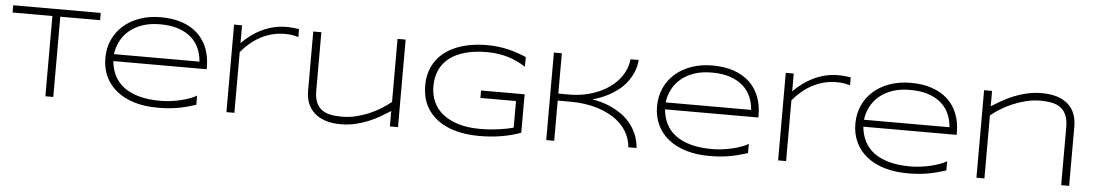

<svg xmlns="http://www.w3.org/2000/svg" viewBox="-37 -1069 8354 1466"><g transform="rotate(5 4140.5 -336.0)"><path d="M384.8 -615.2V0H324.2V-615.2H19V-670.9H689.9V-615.2Z M1478 -35.2Q1437 -22.5 1401.9 -13.4Q1366.7 -4.4 1332.5 1.2Q1298.3 6.8 1262.9 9.5Q1227.5 12.2 1185.1 12.2Q1086.4 12.2 1006.8 -11.7Q927.2 -35.6 871.3 -80.3Q815.4 -125 785.2 -188.5Q754.9 -252 754.9 -331.1Q754.9 -407.7 783.9 -471.7Q813 -535.6 865.2 -581.5Q917.5 -627.4 990.2 -652.8Q1063 -678.2 1150.9 -678.2Q1242.2 -678.2 1313.5 -653.8Q1384.8 -629.4 1433.6 -584Q1482.4 -538.6 1507.8 -473.9Q1533.2 -409.2 1533.2 -328.1V-313H817.9Q823.2 -250.5 849.1 -200.2Q875 -149.9 922.6 -114.7Q970.2 -79.6 1039.8 -60.8Q1109.4 -42 1202.1 -42Q1241.7 -42 1282.2 -47.4Q1322.8 -52.7 1359.9 -61.8Q1397 -70.8 1427.7 -82.3Q1458.5 -93.8 1478 -106ZM1473.1 -366.2Q1469.7 -417.5 1450.2 -464.1Q1430.7 -510.7 1391.8 -546.4Q1353 -582 1293.2 -603Q1233.4 -624 1149.9 -624Q1071.3 -624 1012.2 -603Q953.1 -582 912.1 -546.6Q871.1 -511.2 847.7 -464.6Q824.2 -418 817.9 -366.2Z M2209 -619.1Q2194.8 -623.5 2169.7 -628.7Q2144.5 -633.8 2105 -633.8Q2050.3 -633.8 2002.2 -620.4Q1954.1 -606.9 1912.8 -584Q1871.6 -561 1836.4 -530.5Q1801.3 -500 1772.9 -465.8V0H1711.9V-670.9H1772.9V-534.2Q1805.7 -567.9 1844 -596.2Q1882.3 -624.5 1924.8 -644.8Q1967.3 -665 2013.9 -676.5Q2060.5 -688 2110.4 -688Q2127.4 -688 2141.1 -687.3Q2154.8 -686.5 2166.3 -685.3Q2177.7 -684.1 2188 -682.6Q2198.2 -681.2 2209 -679.2V-619.1Z M2380.9 -670.9V-228Q2380.4 -171.9 2395 -135.7Q2409.7 -99.6 2437.3 -78.9Q2464.8 -58.1 2504.2 -50Q2543.5 -42 2592.8 -42Q2649.9 -42 2704.6 -55.9Q2759.3 -69.8 2807.6 -91.1Q2856 -112.3 2896.2 -138.2Q2936.5 -164.1 2964.8 -188V-670.9H3026.9V0H2964.8V-118.2Q2930.7 -96.2 2890.1 -72.5Q2849.6 -48.8 2802.5 -29.1Q2755.4 -9.3 2701.7 3.4Q2647.9 16.1 2587.9 16.1Q2520 16.1 2469.5 -1Q2418.9 -18.1 2385.5 -48.8Q2352.1 -79.6 2335.4 -121.8Q2318.8 -164.1 2318.8 -214.8V-670.9Z M3647.9 -683.1Q3694.3 -683.1 3734.4 -678.5Q3774.4 -673.8 3811 -665.3Q3847.7 -656.7 3882.3 -644.8Q3917 -632.8 3952.1 -618.2V-543.9Q3924.3 -561.5 3892.8 -577.1Q3861.3 -592.8 3825 -604.5Q3788.6 -616.2 3746.8 -623Q3705.1 -629.9 3657.2 -629.9Q3559.6 -629.9 3486.8 -609.4Q3414.1 -588.9 3365.7 -550.8Q3317.4 -512.7 3293.2 -458Q3269 -403.3 3269 -335Q3269 -271 3292.7 -217Q3316.4 -163.1 3364.5 -124Q3412.6 -85 3484.9 -63Q3557.1 -41 3654.3 -41Q3692.4 -41 3729.7 -43.9Q3767.1 -46.9 3800.3 -51.5Q3833.5 -56.2 3860.8 -61.8Q3888.2 -67.4 3907.2 -73.2V-276.9H3634.3V-334H3968.3V-39.1Q3932.1 -26.4 3895.3 -16.6Q3858.4 -6.8 3819.1 -0.2Q3779.8 6.3 3737.5 9.8Q3695.3 13.2 3648.9 13.2Q3554.2 13.2 3473.1 -8.1Q3392.1 -29.3 3332.8 -72.5Q3273.4 -115.7 3239.7 -181.2Q3206.1 -246.6 3206.1 -335Q3206.1 -394 3221.7 -442.6Q3237.3 -491.2 3265.9 -530Q3294.4 -568.8 3334.7 -597.7Q3375 -626.5 3424.1 -645.3Q3473.1 -664.1 3529.8 -673.6Q3586.4 -683.1 3647.9 -683.1Z M4792.5 0Q4787.6 -54.7 4765.6 -98.9Q4743.7 -143.1 4709.2 -177.2Q4674.8 -211.4 4630.4 -236.1Q4585.9 -260.7 4536.1 -276.9Q4486.3 -293 4433.1 -300.5Q4379.9 -308.1 4328.1 -308.1H4224.1V0H4163.1V-670.9H4224.1V-361.8H4311.5Q4363.8 -361.8 4415.5 -371.3Q4467.3 -380.9 4514.4 -399.2Q4561.5 -417.5 4602.3 -444.1Q4643.1 -470.7 4674.3 -505.1Q4705.6 -539.6 4725.6 -581.1Q4745.6 -622.6 4750.5 -670.9H4813.5Q4808.6 -617.7 4789.8 -574.5Q4771 -531.2 4743.7 -496.6Q4716.3 -461.9 4682.6 -435.8Q4648.9 -409.7 4614.3 -390.9Q4579.6 -372.1 4546.4 -359.6Q4513.2 -347.2 4486.3 -340.8Q4520 -335.4 4559.3 -324.5Q4598.6 -313.5 4637.9 -295.2Q4677.2 -276.9 4714.4 -250.2Q4751.5 -223.6 4781 -187.5Q4810.5 -151.4 4830.6 -105Q4850.6 -58.6 4855.5 0Z M5706.5 -35.2Q5665.5 -22.5 5630.4 -13.4Q5595.2 -4.4 5561 1.2Q5526.9 6.8 5491.5 9.5Q5456.1 12.2 5413.6 12.2Q5314.9 12.2 5235.4 -11.7Q5155.8 -35.6 5099.9 -80.3Q5043.9 -125 5013.7 -188.5Q4983.4 -252 4983.4 -331.1Q4983.4 -407.7 5012.5 -471.7Q5041.5 -535.6 5093.8 -581.5Q5146 -627.4 5218.8 -652.8Q5291.5 -678.2 5379.4 -678.2Q5470.7 -678.2 5542 -653.8Q5613.3 -629.4 5662.1 -584Q5710.9 -538.6 5736.3 -473.9Q5761.7 -409.2 5761.7 -328.1V-313H5046.4Q5051.8 -250.5 5077.6 -200.2Q5103.5 -149.9 5151.1 -114.7Q5198.7 -79.6 5268.3 -60.8Q5337.9 -42 5430.7 -42Q5470.2 -42 5510.7 -47.4Q5551.3 -52.7 5588.4 -61.8Q5625.5 -70.8 5656.2 -82.3Q5687 -93.8 5706.5 -106ZM5701.7 -366.2Q5698.2 -417.5 5678.7 -464.1Q5659.2 -510.7 5620.4 -546.4Q5581.5 -582 5521.7 -603Q5461.9 -624 5378.4 -624Q5299.8 -624 5240.7 -603Q5181.6 -582 5140.6 -546.6Q5099.6 -511.2 5076.2 -464.6Q5052.7 -418 5046.4 -366.2Z M6437.5 -619.1Q6423.3 -623.5 6398.2 -628.7Q6373 -633.8 6333.5 -633.8Q6278.8 -633.8 6230.7 -620.4Q6182.6 -606.9 6141.4 -584Q6100.1 -561 6064.9 -530.5Q6029.8 -500 6001.5 -465.8V0H5940.4V-670.9H6001.5V-534.2Q6034.2 -567.9 6072.5 -596.2Q6110.8 -624.5 6153.3 -644.8Q6195.8 -665 6242.4 -676.5Q6289.1 -688 6338.9 -688Q6356 -688 6369.6 -687.3Q6383.3 -686.5 6394.8 -685.3Q6406.2 -684.1 6416.5 -682.6Q6426.8 -681.2 6437.5 -679.2V-619.1Z M7226.6 -35.2Q7185.5 -22.5 7150.4 -13.4Q7115.2 -4.4 7081.1 1.2Q7046.9 6.8 7011.5 9.5Q6976.1 12.2 6933.6 12.2Q6835 12.2 6755.4 -11.7Q6675.8 -35.6 6619.9 -80.3Q6564 -125 6533.7 -188.5Q6503.4 -252 6503.4 -331.1Q6503.4 -407.7 6532.5 -471.7Q6561.5 -535.6 6613.8 -581.5Q6666 -627.4 6738.8 -652.8Q6811.5 -678.2 6899.4 -678.2Q6990.7 -678.2 7062 -653.8Q7133.3 -629.4 7182.1 -584Q7231 -538.6 7256.3 -473.9Q7281.7 -409.2 7281.7 -328.1V-313H6566.4Q6571.8 -250.5 6597.7 -200.2Q6623.5 -149.9 6671.1 -114.7Q6718.8 -79.6 6788.3 -60.8Q6857.9 -42 6950.7 -42Q6990.2 -42 7030.8 -47.4Q7071.3 -52.7 7108.4 -61.8Q7145.5 -70.8 7176.3 -82.3Q7207 -93.8 7226.6 -106ZM7221.7 -366.2Q7218.3 -417.5 7198.7 -464.1Q7179.2 -510.7 7140.4 -546.4Q7101.6 -582 7041.7 -603Q6981.9 -624 6898.4 -624Q6819.8 -624 6760.7 -603Q6701.7 -582 6660.6 -546.6Q6619.6 -511.2 6596.2 -464.6Q6572.8 -418 6566.4 -366.2Z M8109.9 0V-442.9Q8109.9 -498.5 8095 -534.4Q8080.1 -570.3 8052.5 -591.3Q8024.9 -612.3 7985.4 -620.6Q7945.8 -628.9 7896.5 -628.9Q7839.4 -628.9 7784.4 -615Q7729.5 -601.1 7680.7 -579.8Q7631.8 -558.6 7590.8 -532.7Q7549.8 -506.8 7521.5 -482.9V0H7460.4V-670.9H7521.5V-553.2Q7555.7 -574.7 7596.9 -598.4Q7638.2 -622.1 7685.8 -641.8Q7733.4 -661.6 7787.6 -674.3Q7841.8 -687 7901.9 -687Q7969.7 -687 8020.3 -670.7Q8070.8 -654.3 8104.2 -624.3Q8137.7 -594.2 8154.3 -551.5Q8170.9 -508.8 8170.9 -456.1V0Z"/></g></svg>

Font: Syncopate
Style: Regular
Weight: 300
Width: 7
Designer: Astigmatic (AOETI)
Foundry: Astigmatic (AOETI)
Version: Version 001.000